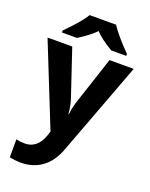

<svg xmlns="http://www.w3.org/2000/svg" viewBox="-181 -859 930 1191"><g transform="rotate(20 284.5 -263.0)"><path d="M0 -545.9H163.1L266.1 -238.8Q279.3 -198.7 284.2 -144H287.1Q292.5 -194.3 308.1 -238.8L409.2 -545.9H568.8L337.9 69.8Q306.2 155.3 247.3 197.8Q188.5 240.2 109.9 240.2Q71.3 240.2 34.2 231.9V113.8Q61 120.1 92.8 120.1Q132.3 120.1 161.9 95.9Q191.4 71.8 208 22.9L216.8 -3.9ZM398.4 -606Q321.8 -651.4 284.2 -691.9Q246.1 -652.3 172.4 -606H73.2V-619.1Q165.5 -711.4 198.2 -766.1H372.6Q387.7 -740.7 425 -697Q462.4 -653.3 497.6 -619.1V-606Z"/></g></svg>

Font: Zoram GWebM
Style: Bold
Weight: 700
Foundry: Ascender Corporation
Version: Version 1.000